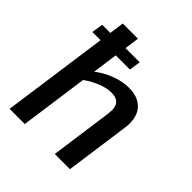

<svg xmlns="http://www.w3.org/2000/svg" viewBox="-211 -936 1082 1082"><g transform="rotate(45 329.5 -395.5)"><path d="M574 -422Q574 -400 572 -389L518 0H397L449 -376Q451 -394 451 -402Q451 -471 379 -471Q343 -471 300.5 -454.5Q258 -438 215 -408L158 0H37L126 -636H61L71 -704H136L148 -791H269L257 -704H370L360 -636H247L226 -485Q271 -520 325 -540Q379 -560 430 -560Q498 -560 536 -523.5Q574 -487 574 -422Z"/></g></svg>

Font: Krub SemiBold
Style: Italic
Weight: 600
Italic angle: -8°
Designer: Ekaluck Peanpanawate
Foundry: Cadson Demak Co.,Ltd.
Version: Version 1.000; ttfautohint (v1.6)